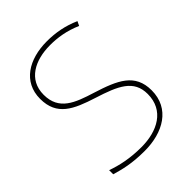

<svg xmlns="http://www.w3.org/2000/svg" viewBox="-208 -903 960 960"><g transform="rotate(-45 271.5 -423.0)"><path d="M489 -246C489 -364 404 -401 277 -441C174 -473 91 -503 91 -612C91 -719 183 -765 289 -765C342 -765 398 -757 460 -730L471 -753C412 -779 354 -790 291 -790C165 -790 64 -730 64 -610C64 -491 147 -455 263 -418C386 -379 462 -346 462 -247C462 -131 365 -81 252 -81C171 -81 109 -95 56 -114V-85C104 -71 158 -56 250 -56C380 -56 489 -117 489 -246Z"/></g></svg>

Font: Noto Sans Malayalam UI Thin
Style: Regular
Weight: 100
Designer: Jelle Bosma - Monotype Design Team
Foundry: Monotype Imaging Inc.
Version: Version 2.104